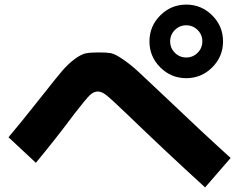

<svg xmlns="http://www.w3.org/2000/svg" viewBox="-20 -840 1040 835"><path d="M839.5 -709.5Q819 -730 790 -730Q761 -730 740.5 -709.5Q720 -689 720 -660Q720 -631 740.5 -610.5Q761 -590 790 -590Q819 -590 839.5 -610.5Q860 -631 860 -660Q860 -689 839.5 -709.5ZM136 -132 17 -243Q63 -297 166 -427Q221 -497 248.5 -529.5Q276 -562 304.5 -583Q333 -604 353 -608Q373 -612 410 -612Q444 -612 461.5 -609Q479 -606 512.5 -583.5Q546 -561 583 -527Q620 -493 700 -417Q856 -268 983 -153L872 -25Q705 -177 533 -343Q462 -411 442 -426.5Q422 -442 406 -442Q387 -442 370.5 -426Q354 -410 305 -347Q224 -238 136 -132ZM903 -773Q950 -726 950 -660Q950 -594 903 -547Q856 -500 790 -500Q724 -500 677 -547Q630 -594 630 -660Q630 -726 677 -773Q724 -820 790 -820Q856 -820 903 -773Z"/></svg>

Font: M PLUS 1p ExtraBold
Style: Regular
Weight: 800
Version: Version 1.062